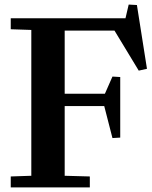

<svg xmlns="http://www.w3.org/2000/svg" viewBox="-20 -820 663 840"><path d="M263 -51 373 -48V0H27V-48L117 -51V-689L27 -692V-740H529L543 -800L579 -798L623 -519L587 -511L481 -686H263V-410H439L472 -485L506 -483V-218L472 -216L436 -356H263Z"/></svg>

Font: Minipax
Style: Bold
Weight: 600
Designer: Raphaël Ronot, Igor Stepanchenko (Cyrillic)
Foundry: steppetype
Version: Version 1.002